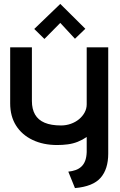

<svg xmlns="http://www.w3.org/2000/svg" viewBox="-20 -942 614 981"><path d="M416 -795 288 -922 155 -794 207 -743 288 -825 363 -744ZM533 -157V-700H423V-409Q423 -387 412.5 -367.5Q402 -348 384 -333Q366 -318 342 -309.5Q318 -301 292 -301Q241 -301 208 -315Q175 -329 159 -357Q143 -385 143 -426V-700H32V-414Q32 -348 62 -300.5Q92 -253 146.5 -227Q201 -201 272 -201Q300 -201 326.5 -204.5Q353 -208 377 -217.5Q401 -227 423 -242V-165Q422 -138 415 -120Q408 -102 395.5 -90.5Q383 -79 366 -73Q349 -67 329 -65L363 19Q455 11 494 -33.5Q533 -78 533 -157Z"/></svg>

Font: Advent Pro Expanded
Style: Bold
Weight: 700
Width: 7
Designer: VivaRado, Andreas Kalpakidis
Foundry: VivaRado, Andreas Kalpakidis
Version: Version 3.000